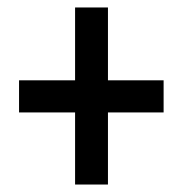

<svg xmlns="http://www.w3.org/2000/svg" viewBox="-20 -611 490 514"><path d="M269 -396H418V-310H269V-117H181V-310H31V-396H181V-591H269Z"/></svg>

Font: Noto Sans Thai Looped UI Condensed Medium
Style: Regular
Weight: 500
Width: 3
Designer: Cadson Demak Team
Foundry: Cadson Demak Co., Ltd.
Version: Version 1.000